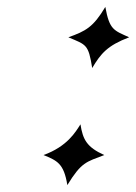

<svg xmlns="http://www.w3.org/2000/svg" viewBox="-20 -533 394 556"><path d="M282 -84C231 -107 220 -129 213 -173C199 -151 175 -109 106 -84C145 -68 165 -60 175 3C216 -64 230 -64 282 -84ZM354 -425C310 -445 297 -446 285 -513C250 -454 228 -443 178 -425C230 -403 236 -405 247 -336C272 -378 291 -401 354 -425Z"/></svg>

Font: Libertinus Sans
Style: Italic
Weight: 400
Italic angle: -12°
Designer: Philipp H. Poll, Khaled Hosny
Foundry: Caleb Maclennan
Version: Version 7.050;RELEASE